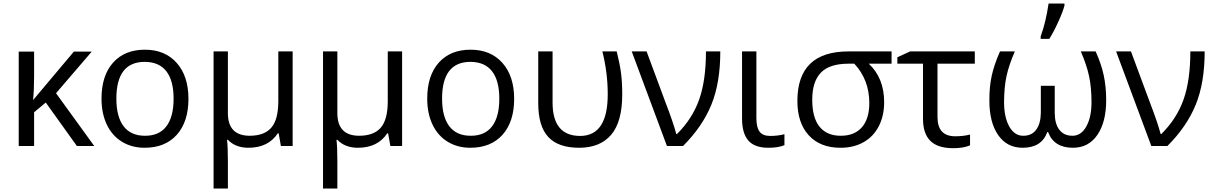

<svg xmlns="http://www.w3.org/2000/svg" viewBox="-20 -826 6875 1086"><path d="M172.9 0H85.9V-534.2H172.9V-396Q172.9 -314.9 167 -259.8L397.9 -534.2H499L296.9 -298.8L513.2 0H415L238.8 -246.1L172.9 -190.9Z M798.8 -476.1Q638.2 -476.1 638.2 -268.1Q638.2 -165.5 679.2 -111.8Q720.2 -58.1 799.8 -58.1Q879.9 -57.6 920.9 -111.3Q961.9 -165 961.9 -267.6Q961.9 -370.1 920.9 -422.9Q879.9 -475.6 798.8 -476.1ZM980 -63.5Q914.1 9.8 797.9 9.8Q726.1 9.8 670.4 -23.9Q614.7 -57.6 584.5 -120.6Q554.2 -183.6 554.2 -268.1Q554.2 -398.4 619.6 -471.7Q685.1 -544.9 799.3 -544.9Q913.1 -544.9 979.5 -470.2Q1045.9 -395.5 1045.9 -266.6Q1045.9 -137.7 980 -63.5Z M1269 -186Q1269 -58.1 1393.1 -58.1Q1476.1 -58.6 1515.1 -104.5Q1554.2 -150.4 1554.2 -253.9V-535.2H1635.3V0H1568.8L1556.2 -71.8H1551.3Q1497.1 9.8 1385.3 9.8Q1312 9.8 1269 -35.2H1264.2Q1269 5.9 1269 84V240.2H1188V-535.2H1269Z M1888.2 -186Q1888.2 -58.1 2012.2 -58.1Q2095.2 -58.6 2134.3 -104.5Q2173.3 -150.4 2173.3 -253.9V-535.2H2254.4V0H2188L2175.3 -71.8H2170.4Q2116.2 9.8 2004.4 9.8Q1931.2 9.8 1888.2 -35.2H1883.3Q1888.2 5.9 1888.2 84V240.2H1807.1V-535.2H1888.2Z M2641.1 -476.1Q2480.5 -476.1 2480.5 -268.1Q2480.5 -165.5 2521.5 -111.8Q2562.5 -58.1 2642.1 -58.1Q2722.2 -57.6 2763.2 -111.3Q2804.2 -165 2804.2 -267.6Q2804.2 -370.1 2763.2 -422.9Q2722.2 -475.6 2641.1 -476.1ZM2822.3 -63.5Q2756.3 9.8 2640.1 9.8Q2568.4 9.8 2512.7 -23.9Q2457 -57.6 2426.8 -120.6Q2396.5 -183.6 2396.5 -268.1Q2396.5 -398.4 2461.9 -471.7Q2527.3 -544.9 2641.6 -544.9Q2755.4 -544.9 2821.8 -470.2Q2888.2 -395.5 2888.2 -266.6Q2888.2 -137.7 2822.3 -63.5Z M3105.5 -246.1Q3105.5 -57.1 3261.7 -57.1Q3418 -57.6 3417.5 -293.9Q3417.5 -414.1 3387.2 -535.2H3468.3Q3485.8 -464.8 3492.7 -412.6Q3499.5 -360.4 3499.5 -292Q3499.5 -136.7 3436.8 -63.5Q3374 9.8 3255.9 9.8Q3137.7 9.8 3081.1 -51.3Q3024.4 -112.3 3024.4 -242.2V-535.2H3105.5Z M3973.1 -535.2H4054.2Q4054.2 -357.9 4003.7 -233.9Q3953.1 -109.9 3843.3 0H3752.4L3553.2 -535.2H3637.2L3744.1 -247.1Q3788.1 -133.3 3805.2 -67.9H3809.1Q3895.5 -153.3 3934.3 -262Q3973.1 -370.6 3973.1 -535.2Z M4177.2 -154.8V-535.2H4258.3V-157.2Q4258.3 -106.4 4276.1 -81.8Q4293.9 -57.1 4336.4 -57.1Q4378.9 -57.1 4417 -66.9V-4.9Q4381.8 9.8 4326.2 9.8Q4248 9.8 4212.6 -31.2Q4177.2 -72.3 4177.2 -154.8Z M4897 -243.2Q4897 -375 4812 -465.8H4780.3Q4671.9 -465.8 4623 -415Q4574.2 -364.3 4574.2 -262.2Q4574.2 -160.2 4615.7 -109.1Q4657.2 -58.1 4735.4 -58.1Q4813.5 -58.1 4855.2 -106.2Q4897 -154.3 4897 -243.2ZM4981 -248Q4981 -171.4 4950.9 -112.5Q4920.9 -53.7 4865 -22Q4809.1 9.8 4733.9 9.8Q4619.1 9.8 4554.7 -60.5Q4490.2 -130.9 4490.2 -254.9Q4490.2 -535.2 4779.3 -535.2H5022.9V-465.8H4894Q4981 -384.3 4981 -248Z M5372.1 12.2Q5283.7 12.2 5242.2 -29.3Q5200.7 -70.8 5200.7 -153.8V-465.8H5055.7V-502L5127.9 -535.2H5493.7V-465.8H5282.7V-164.1Q5282.7 -55.2 5382.8 -55.2Q5429.2 -55.2 5466.8 -64.9V-3.9Q5429.2 12.2 5372.1 12.2Z M5764.2 9.8Q5675.3 9.8 5625.5 -62.5Q5575.7 -134.8 5576.2 -258.8Q5575.7 -335 5589.4 -397.5Q5603 -460 5636.2 -535.2H5720.2Q5687 -459 5673.3 -396.5Q5659.7 -334 5659.2 -249Q5659.2 -163.6 5688.5 -110.8Q5718.3 -58.1 5767.1 -58.1Q5815.9 -57.6 5841.3 -92.8Q5866.7 -127.9 5867.2 -189V-340.8H5945.8V-189Q5945.8 -126.5 5971.7 -92.3Q5997.6 -58.1 6046.4 -58.1Q6095.2 -58.1 6124.5 -110.8Q6153.8 -163.6 6153.8 -247.6Q6153.8 -331.5 6140.1 -395Q6126.5 -458.5 6093.3 -535.2H6177.2Q6209.5 -463.9 6223.1 -399.4Q6236.8 -335 6236.8 -258.8Q6236.8 -135.7 6187 -63Q6137.2 9.8 6048.8 9.8Q5941.4 9.8 5908.2 -79.1H5903.8Q5872.1 9.8 5764.2 9.8ZM6001 -806.2V-794.9Q5991.7 -758.8 5965.3 -701.2Q5939 -643.6 5915 -606H5866.2V-620.1Q5895 -697.8 5911.1 -806.2Z M6712.9 -535.2H6793.9Q6793.9 -357.9 6743.4 -233.9Q6692.9 -109.9 6583 0H6492.2L6293 -535.2H6377L6483.9 -247.1Q6527.8 -133.3 6544.9 -67.9H6548.8Q6635.3 -153.3 6674.1 -262Q6712.9 -370.6 6712.9 -535.2Z"/></svg>

Font: OpenSans-Regular
Style: Regular
Weight: 400
Foundry: Ascender Corporation
Version: Version 1.10